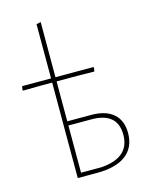

<svg xmlns="http://www.w3.org/2000/svg" viewBox="-108 -771 656 841"><g transform="rotate(-15 220.0 -351.0)"><path d="M139 0V-433H85L7 -432L5 -436L8 -452H139V-698L159 -702V-452H330L333 -449L330 -432L254 -433H159V-252H267Q333 -252 368 -221.5Q403 -191 403 -134Q403 -69 358 -34.5Q313 0 227 0ZM263 -233H159V-19H251Q381 -28 381 -132Q381 -233 263 -233Z"/></g></svg>

Font: Alegreya Sans Thin
Style: Regular
Weight: 100
Designer: Juan Pablo del Peral
Foundry: Huerta Tipografica
Version: Version 2.007